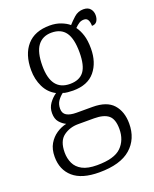

<svg xmlns="http://www.w3.org/2000/svg" viewBox="-148 -647 781 971"><g transform="rotate(-20 242.0 -161.5)"><path d="M216 240Q123 240 76.5 199.5Q30 159 30 89Q30 48 46.5 20Q63 -8 88.5 -25Q114 -42 142 -48Q123 -57 108 -74.5Q93 -92 93 -123Q93 -152 109 -174.5Q125 -197 147 -212Q108 -232 88 -273Q68 -314 68 -364Q68 -448 110 -496Q152 -544 233 -544Q266 -544 293 -533.5Q320 -523 336 -509Q349 -524 370.5 -543.5Q392 -563 421 -563Q446 -563 458 -548.5Q470 -534 470 -514Q470 -495 461.5 -482Q453 -469 434 -469Q434 -489 427.5 -501Q421 -513 406 -513Q391 -513 380 -506Q369 -499 356 -486Q371 -466 380.5 -436.5Q390 -407 390 -364Q390 -289 351 -241.5Q312 -194 233 -194Q222 -194 204.5 -195.5Q187 -197 179 -201Q163 -189 151 -172Q139 -155 139 -130Q139 -105 157.5 -94Q176 -83 211 -83H296Q373 -83 407.5 -44Q442 -5 442 59Q442 142 386 191Q330 240 216 240ZM230 -231Q281 -231 305 -262.5Q329 -294 329 -365Q329 -439 304.5 -473Q280 -507 229 -507Q181 -507 155 -472.5Q129 -438 129 -364Q129 -231 230 -231ZM218 202Q311 202 348.5 165Q386 128 386 68Q386 15 361 -5.5Q336 -26 284 -26H198Q153 -26 119 -1Q85 24 85 86Q85 118 97.5 144.5Q110 171 139 186.5Q168 202 218 202Z"/></g></svg>

Font: Noto Serif Armenian SemiCondensed Light
Style: Regular
Weight: 300
Width: 4
Designer: Monotype Design Team
Foundry: Monotype Imaging Inc.
Version: Version 2.008; ttfautohint (v1.8.4.7-5d5b)